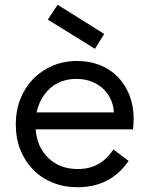

<svg xmlns="http://www.w3.org/2000/svg" viewBox="-20 -769 620 803"><path d="M305 14Q247 14 199.5 -5.5Q152 -25 118 -60Q84 -95 65 -143Q46 -191 46 -248Q46 -306 65 -354.5Q84 -403 118.5 -438.5Q153 -474 200 -494Q247 -514 302 -514Q355 -514 398.5 -496.5Q442 -479 473 -447Q504 -415 521.5 -370.5Q539 -326 539 -272Q539 -251 536 -228H129Q135 -153 183 -107.5Q231 -62 306 -62Q401 -62 454 -144L518 -96Q442 14 305 14ZM300 -439Q234 -439 190.5 -400.5Q147 -362 133 -299H456Q455 -329 442.5 -355Q430 -381 409.5 -399.5Q389 -418 361 -428.5Q333 -439 300 -439ZM180 -687 221 -749 416 -627 377 -565Z"/></svg>

Font: NT Somic
Style: Regular
Weight: 400
Designer: Ravid Balaliev — lead type designer, mastering
Michael Voronin — secret advisor, marketing
Ivan Kovalenko — best boy
Foundry: NT Type
Version: Version 0.7